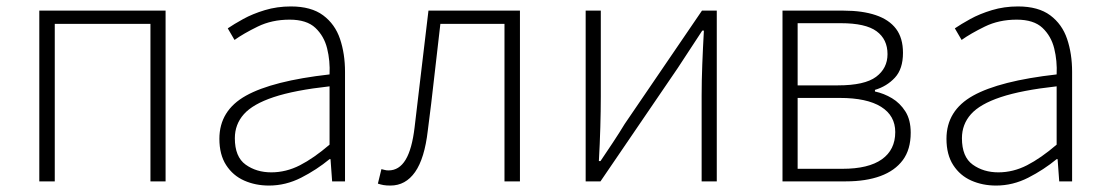

<svg xmlns="http://www.w3.org/2000/svg" viewBox="-20 -563 3436 596"><path d="M102 0V-530H494V0H447V-489H150V0Z M815 13Q773 13 738 -2.5Q703 -18 682 -50.5Q661 -83 661 -132Q661 -220 743.5 -266Q826 -312 1003 -332Q1005 -374 995.5 -412.5Q986 -451 959 -476.5Q932 -502 879 -502Q824 -502 780 -480.5Q736 -459 708 -439L687 -475Q706 -488 735 -504Q764 -520 802 -531.5Q840 -543 883 -543Q946 -543 983 -515.5Q1020 -488 1035.5 -442Q1051 -396 1051 -340V0H1011L1006 -69H1003Q963 -36 915 -11.5Q867 13 815 13ZM822 -28Q868 -28 911 -50Q954 -72 1003 -114V-295Q894 -283 829.5 -261.5Q765 -240 737 -208.5Q709 -177 709 -134Q709 -76 742.5 -52Q776 -28 822 -28Z M1192 13Q1179 13 1170.5 11.5Q1162 10 1153 7L1164 -38Q1169 -37 1174 -35.5Q1179 -34 1186 -34Q1219 -34 1239 -67Q1259 -100 1267 -168Q1278 -259 1288.5 -349.5Q1299 -440 1310 -530H1594V0H1546V-489H1347Q1337 -406 1328 -324Q1319 -242 1308 -158Q1298 -71 1268.5 -29Q1239 13 1192 13Z M1798 0V-530H1845V-263Q1845 -220 1843.5 -168Q1842 -116 1839 -63H1844Q1861 -88 1882.5 -120.5Q1904 -153 1919 -178L2159 -530H2205V0H2158V-267Q2158 -311 2160 -363Q2162 -415 2165 -468H2160Q2144 -443 2122 -410Q2100 -377 2084 -352L1844 0Z M2409 0V-530H2599Q2657 -530 2698.5 -516Q2740 -502 2761.5 -473.5Q2783 -445 2783 -399Q2783 -349 2758 -322Q2733 -295 2696 -284V-279Q2724 -273 2749 -258Q2774 -243 2790.5 -217Q2807 -191 2807 -151Q2807 -99 2782.5 -66Q2758 -33 2713 -16.5Q2668 0 2606 0ZM2456 -298H2581Q2664 -298 2699.5 -324.5Q2735 -351 2735 -395Q2735 -441 2701 -466Q2667 -491 2590 -491H2456ZM2456 -39H2595Q2676 -39 2717.5 -68.5Q2759 -98 2759 -153Q2759 -204 2715 -231.5Q2671 -259 2587 -259H2456Z M3072 13Q3030 13 2995 -2.5Q2960 -18 2939 -50.5Q2918 -83 2918 -132Q2918 -220 3000.5 -266Q3083 -312 3260 -332Q3262 -374 3252.5 -412.5Q3243 -451 3216 -476.5Q3189 -502 3136 -502Q3081 -502 3037 -480.5Q2993 -459 2965 -439L2944 -475Q2963 -488 2992 -504Q3021 -520 3059 -531.5Q3097 -543 3140 -543Q3203 -543 3240 -515.5Q3277 -488 3292.5 -442Q3308 -396 3308 -340V0H3268L3263 -69H3260Q3220 -36 3172 -11.5Q3124 13 3072 13ZM3079 -28Q3125 -28 3168 -50Q3211 -72 3260 -114V-295Q3151 -283 3086.5 -261.5Q3022 -240 2994 -208.5Q2966 -177 2966 -134Q2966 -76 2999.5 -52Q3033 -28 3079 -28Z"/></svg>

Font: Noto Sans KR ExtraLight
Style: Regular
Weight: 250
Designer: Ryoko NISHIZUKA  (kana, bopomofo & ideographs); Paul D. Hunt (Latin, Greek & Cyrillic); Sandoll Communications , Soo-you
Foundry: Adobe
Version: Version 2.004-H2;hotconv 1.0.118;makeotfexe 2.5.65603